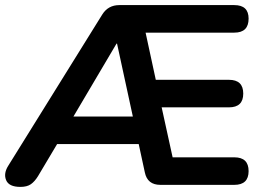

<svg xmlns="http://www.w3.org/2000/svg" viewBox="-24 -725 1038 753"><path d="M56 8Q11 8 0 -18.5Q-11 -45 9 -76L377 -668Q400 -705 444 -705H895Q951 -705 951 -652Q951 -597 895 -597H547L587 -412H874Q930 -412 930 -358Q930 -304 874 -304H610L653 -108H895Q951 -108 951 -54Q951 0 895 0H605Q554 0 544 -49L520 -160H200L125 -34Q112 -13 97 -2.5Q82 8 56 8ZM433 -554 264 -268H497L435 -554Z"/></svg>

Font: Chiron GoRound TC SB
Style: Regular
Weight: 500
Designer: Ryoko NISHIZUKA 西塚涼子 (kana, bopomofo & ideographs); Paul D. Hunt (Latin, Greek & Cyrillic); Sandoll Communications 산돌커뮤니
Foundry: Adobe
Version: Version 1.000;hotconv 1.1.1;makeotfexe 2.6.0